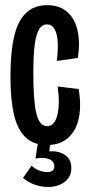

<svg xmlns="http://www.w3.org/2000/svg" viewBox="-20 -558 347 753"><path d="M21 -258Q21 -352.7 35.2 -413.8Q49.3 -475 81.2 -506.3Q113 -537.7 165.3 -537.7Q213.3 -537.7 243.5 -511.3Q273.7 -485 284.2 -438.3Q294.7 -391.7 285.3 -330.7L202.7 -319Q208.3 -362 206.3 -394.2Q204.3 -426.3 193.8 -444.3Q183.3 -462.3 164 -462.3Q143.3 -462.3 131.7 -440.2Q120 -418 115.3 -376.2Q110.7 -334.3 110.7 -268.7Q110.7 -161.3 122.7 -112.3Q134.7 -63.3 164.7 -63.3Q194.7 -63.3 205.2 -108Q215.7 -152.7 206 -219L288.3 -208.7Q299.3 -147.3 289.7 -97.5Q280 -47.7 248.3 -18.5Q216.7 10.7 165.3 10.7Q112.7 10.7 81 -18.7Q49.3 -48 35.2 -107Q21 -166 21 -258ZM193 94Q193 83.3 185.8 75Q178.7 66.7 162.3 63Q146 59.3 119.3 63.7L129.7 -5.3H178.7L173.3 36Q207 32.3 233.3 48.8Q259.7 65.3 259.7 101.3Q259.7 140.3 227 160Q194.3 179.7 149 174Q103.7 168.3 70.3 139.7L104 91.7Q117.3 105.3 139.2 112.5Q161 119.7 177 115.5Q193 111.3 193 94Z"/></svg>

Font: Bricolage Grotesque 96pt Condensed ExBd
Style: Regular
Weight: 800
Width: 3
Designer: Mathieu Triay
Foundry: Atelier Triay
Version: Version 1.001;Glyphs 3.2 (3207)